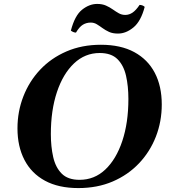

<svg xmlns="http://www.w3.org/2000/svg" viewBox="-20 -943 862 978"><path d="M494 -715Q595 -715 664 -677.5Q733 -640 768.5 -572Q804 -504 804 -411Q804 -324 774 -247Q744 -170 688 -111Q632 -52 554 -18.5Q476 15 379 15Q278 15 209 -22.5Q140 -60 104.5 -128.5Q69 -197 69 -289Q69 -375 99 -452Q129 -529 184.5 -588Q240 -647 318.5 -681Q397 -715 494 -715ZM385 -27Q461 -27 516.5 -79.5Q572 -132 603 -225Q634 -318 634 -439Q634 -504 622 -557Q610 -610 578.5 -641.5Q547 -673 488 -673Q413 -673 357 -620Q301 -567 270 -474Q239 -381 239 -260Q239 -196 251 -143Q263 -90 294.5 -58.5Q326 -27 385 -27ZM691 -918Q698 -918 705 -915.5Q712 -913 717 -908Q698 -835 660 -803.5Q622 -772 581 -772Q554 -772 535.5 -780.5Q517 -789 502 -800Q487 -811 473 -819.5Q459 -828 442 -828Q420 -828 402 -817Q384 -806 367 -777Q360 -777 353 -780Q346 -783 341 -787Q361 -864 398 -893.5Q435 -923 475 -923Q501 -923 520 -914.5Q539 -906 554.5 -895Q570 -884 585 -875.5Q600 -867 618 -867Q638 -867 655.5 -879Q673 -891 691 -918Z"/></svg>

Font: Poltawski Nowy
Style: Bold Italic
Weight: 700
Italic angle: -12°
Designer: Adam Pótawski, Mateusz Machalski, Borys Kosmynka, Ania Wieluska
Foundry: Capitalics.wtf
Version: Version 1.001;gftools[0.9.25]